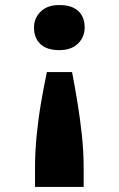

<svg xmlns="http://www.w3.org/2000/svg" viewBox="-20 -561 474 762"><path d="M266 -275Q277 -218 287.5 -154Q298 -90 305 -24Q312 42 312 103V181H119V103Q119 42 125.5 -24Q132 -90 143 -154Q154 -218 166 -275ZM215 -541Q265 -541 290.5 -517.5Q316 -494 316 -452Q316 -414 289.5 -388Q263 -362 215 -362Q166 -362 140.5 -386Q115 -410 115 -452Q115 -489 141.5 -515Q168 -541 215 -541Z"/></svg>

Font: Lexend Exa
Style: Bold
Weight: 700
Designer: Bonnie Shaver-Troup, Thomas Jockin
Foundry: Lexend
Version: Version 1.007